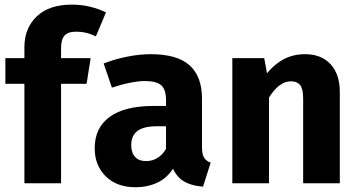

<svg xmlns="http://www.w3.org/2000/svg" viewBox="-20 -778 1521 815"><path d="M285.2 -758.4Q324.8 -758.4 362 -749.5Q399.2 -740.6 429.8 -725.4L387 -623.6Q346.8 -643.6 303.4 -643.6Q269.2 -643.6 254.2 -627.2Q239.2 -610.8 239.2 -573V0H83.6V-578.6Q83.6 -658 135.8 -708.2Q188 -758.4 285.2 -758.4ZM364.8 -531.2 347.6 -422.4H2.8V-531.2Z M619.4 -548Q732.2 -548 784.8 -500.7Q837.4 -453.4 837.4 -359.8V-153Q837.4 -123.4 846 -109.1Q854.6 -94.8 874.2 -87.4L841.8 14.4Q788.6 10 756.7 -10.7Q724.8 -31.4 708 -77L684.8 -132V-351.6Q684.8 -398 664.4 -416Q644 -434 594.6 -434Q568.6 -434 531.7 -426.7Q494.8 -419.4 455 -406L420 -508.4Q469 -527.6 521.3 -537.8Q573.6 -548 619.4 -548ZM706.4 -328.2V-242H644.6Q590.2 -242 563.6 -222.2Q537 -202.4 537 -162.2Q537 -129.6 553.4 -111.9Q569.8 -94.2 599.8 -94.2Q631 -94.2 654.5 -111.5Q678 -128.8 692.6 -161.2L723.8 -77.8Q697.2 -28 653.5 -5.6Q609.8 16.8 554.8 16.8Q476.2 16.8 429.1 -29.3Q382 -75.4 382 -148.8Q382 -235.8 445.8 -282Q509.6 -328.2 629.6 -328.2Z M1274.8 -548Q1343.8 -548 1383.1 -505.6Q1422.4 -463.2 1422.4 -387.6V0H1266.8V-360.8Q1266.8 -401.2 1253.9 -417Q1241 -432.8 1215.6 -432.8Q1189.2 -432.8 1166.2 -415.4Q1143.2 -398 1121.8 -363.8L1101 -451.2Q1136.8 -499.6 1179.2 -523.8Q1221.6 -548 1274.8 -548ZM1101.6 -531.2 1121.8 -420.2V0H966.2V-531.2Z"/></svg>

Font: Firava
Style: Regular
Weight: 400
Designer: Carrois Corporate & Edenspiekermann AG
Foundry: Greg Finn Gibson
Version: Version 5.000